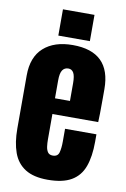

<svg xmlns="http://www.w3.org/2000/svg" viewBox="-100 -981 689 1048"><g transform="rotate(10 244.0 -457.5)"><path d="M240.2 7.8Q162.1 7.8 115.7 -21.5Q69.3 -50.8 49.3 -106Q29.3 -161.1 29.3 -238.8V-533.2Q29.3 -635.3 87.9 -687.7Q146.5 -740.2 249 -740.2Q460 -740.2 460 -533.2V-480Q460 -383.3 458 -350.1H204.1V-208.5Q204.1 -189 206.5 -170.2Q209 -151.4 217.5 -139.2Q226.1 -127 245.1 -127Q272.5 -127 279.3 -150.6Q286.1 -174.3 286.1 -212.4V-282.7H460V-241.2Q460 -159.2 439.7 -103.8Q419.4 -48.3 371.3 -20.3Q323.2 7.8 240.2 7.8ZM203.1 -437H286.1V-535.6Q286.1 -575.2 276.4 -592.5Q266.6 -609.9 247.1 -609.9Q226.1 -609.9 214.6 -593.3Q203.1 -576.7 203.1 -535.6ZM161.6 -777.3V-922.9H336.4V-777.3Z"/></g></svg>

Font: webenart
Style: Regular
Weight: 400
Designer: Vernon Adams
Foundry: Vernon Adams
Version: Version 2.116; ttfautohint (v1.8.3)